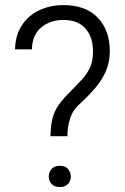

<svg xmlns="http://www.w3.org/2000/svg" viewBox="-20 -741 499 765"><path d="M181.2 -198.2Q181.6 -241.2 189.5 -270.5Q197.3 -299.8 214.8 -324.5Q232.4 -349.1 262.7 -378.4Q287.6 -403.8 307.6 -425.5Q327.6 -447.3 339.1 -473.1Q350.6 -499 350.6 -536.6Q350.6 -592.8 320.6 -627.2Q290.5 -661.6 232.4 -661.6Q179.7 -661.6 143.8 -631.3Q107.9 -601.1 107.4 -544.4H40Q41 -600.1 66.7 -639.6Q92.3 -679.2 136 -700Q179.7 -720.7 232.4 -720.7Q321.8 -720.7 369.6 -670.4Q417.5 -620.1 417.5 -537.6Q417.5 -494.1 402.3 -458.7Q387.2 -423.3 360.8 -392.1Q334.5 -360.8 300.8 -330.1Q271 -304.2 259.8 -270.5Q248.5 -236.8 248.5 -198.2ZM218.3 4.4Q197.3 4.4 185.8 -7.8Q174.3 -20 174.3 -37.6Q174.3 -55.2 185.8 -67.9Q197.3 -80.6 218.3 -80.6Q239.3 -80.6 250.7 -67.9Q262.2 -55.2 262.2 -37.6Q262.2 -20 250.7 -7.8Q239.3 4.4 218.3 4.4Z"/></svg>

Font: Heebo Light
Style: Regular
Weight: 300
Designer: Oded Ezer
Foundry: Ezer Type House
Version: Version 3.100